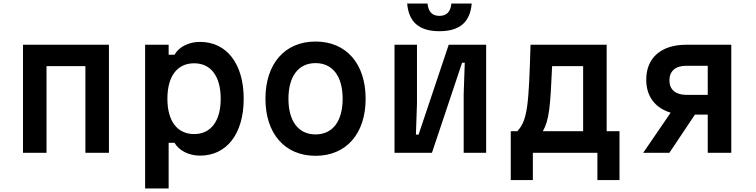

<svg xmlns="http://www.w3.org/2000/svg" viewBox="-20 -857 4240 1077"><path d="M109 0H241V-486H459V0H591V-606H109Z M794 200H926V-56H959C984 -12 1040 16 1102 16C1252 16 1347 -107 1347 -303C1347 -499 1252 -622 1102 -622C1040 -622 984 -595 959 -550H926V-606H794ZM919 -303C919 -429 974 -502 1069 -502C1163 -502 1218 -429 1218 -303C1218 -178 1163 -105 1069 -105C974 -105 919 -178 919 -303Z M1750 17C1922 17 2031 -107 2031 -303C2031 -500 1922 -624 1750 -624C1578 -624 1469 -500 1469 -303C1469 -107 1578 17 1750 17ZM1598 -303C1598 -429 1654 -503 1750 -503C1846 -503 1902 -429 1902 -303C1902 -177 1846 -103 1750 -103C1654 -103 1598 -177 1598 -303Z M2193 0H2403L2572 -505H2587L2581 -330V0H2707V-606H2497L2328 -102H2313L2319 -276V-606H2193ZM2264 -837C2273 -732 2332 -682 2445 -682C2558 -682 2617 -732 2626 -837H2512C2507 -790 2485 -768 2445 -768C2405 -768 2383 -790 2378 -837Z M2845 153H2969V0H3331V153H3455V-121H3383V-606H2956C2946 -277 2941 -184 2882 -121H2845ZM3025 -121C3061 -184 3067 -260 3077 -486H3251V-121Z M3950 0H4082V-606H3829C3689 -606 3605 -533 3605 -410C3605 -316 3655 -251 3742 -225L3588 0H3735L3878 -214H3950ZM3735 -406C3735 -458 3769 -488 3829 -488H3950V-325H3829C3769 -325 3735 -355 3735 -406Z"/></svg>

Font: Martian Mono Std Md
Style: Regular
Weight: 500
Monospace: yes
Designer: Roman Shamin
Foundry: Evil Martians
Version: Version 1.000